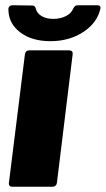

<svg xmlns="http://www.w3.org/2000/svg" viewBox="-20 -712 403 732"><path d="M14 -15 75 -505Q76 -512 80 -516Q84 -520 91 -520H244Q251 -520 254.5 -516Q258 -512 257 -505L197 -15Q196 -8 191.5 -4Q187 0 180 0H27Q20 0 16.5 -4Q13 -8 14 -15ZM12 -677Q12 -684 16.5 -688Q21 -692 28 -692L103 -691Q114 -691 117 -678Q121 -661 139 -650.5Q157 -640 183 -640Q210 -640 231 -650.5Q252 -661 259 -679Q265 -692 276 -692H350Q365 -692 363 -680Q351 -625 297.5 -590Q244 -555 172 -555Q101 -555 56.5 -589Q12 -623 12 -677Z"/></svg>

Font: Barlow Black
Style: Italic
Weight: 900
Italic angle: -7°
Designer: Jeremy Tribby
Foundry: Tribby Type
Version: Version 1.408